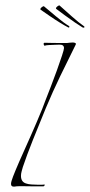

<svg xmlns="http://www.w3.org/2000/svg" viewBox="-20 -693 334 714"><path d="M232 -592Q222 -597 202.5 -609Q183 -621 163.5 -634.5Q144 -648 131 -657Q131 -657 130.5 -657.5Q130 -658 130 -659Q130 -662 135 -666Q140 -670 143 -670Q161 -655 189 -631.5Q217 -608 237 -596Q239 -594 237.5 -591.5Q236 -589 232 -592ZM287 -591Q277 -597 258.5 -609.5Q240 -622 220.5 -636.5Q201 -651 189 -660Q189 -660 188.5 -661Q188 -662 188 -662Q188 -665 193 -669Q198 -673 201 -673Q219 -657 246.5 -632.5Q274 -608 293 -595Q295 -593 293.5 -591Q292 -589 287 -591ZM31 1Q21 1 21 -9Q21 -17 28.5 -36.5Q36 -56 52 -93Q73 -140 95 -189.5Q117 -239 137 -288Q139 -294 148 -317Q157 -340 169 -371Q181 -402 192 -432.5Q203 -463 210.5 -486Q218 -509 218 -514Q218 -527 202 -527Q198 -527 186 -526.5Q174 -526 162.5 -525.5Q151 -525 146 -523Q144 -523 142.5 -528Q141 -533 146 -534Q147 -534 166 -533.5Q185 -533 204 -533Q215 -533 223.5 -533Q232 -533 237 -534Q239 -534 243 -534.5Q247 -535 251 -535Q256 -535 260 -533Q264 -531 261 -526Q232 -468 204 -410Q176 -352 150 -290Q126 -232 102.5 -173Q79 -114 65 -72Q63 -65 60.5 -56Q58 -47 58 -39Q58 -17 76 -11Q84 -8 96.5 -7Q109 -6 121 -6Q129 -6 135 -6Q141 -6 145 -7Q146 -7 146 -6Q146 0 140 0Q127 0 108 0Q89 0 70 -0.5Q51 -1 40 0Q37 1 31 1Z"/></svg>

Font: Explora
Style: Regular
Weight: 400
Designer: Robert E. Leuschke
Foundry: Robert E. Leuschke
Version: Version 1.010